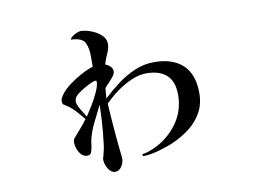

<svg xmlns="http://www.w3.org/2000/svg" viewBox="-71 -732 1142 851"><g transform="rotate(-10 500.0 -306.5)"><path d="M369 -399Q358 -399 336.5 -388.5Q315 -378 295 -364.5Q275 -351 269 -341Q264 -332 264 -323Q264 -313 271 -299Q278 -285 287 -271.5Q296 -258 301 -249Q312 -265 328.5 -292Q345 -319 358 -347.5Q371 -376 371 -394ZM810 -266Q810 -216 789 -178.5Q768 -141 733.5 -114Q699 -87 656 -68Q629 -56 588.5 -44.5Q548 -33 519 -33Q514 -33 514 -39Q514 -40 517 -43Q527 -43 542.5 -48.5Q558 -54 567 -58Q632 -87 674 -144Q716 -201 716 -274Q716 -334 684.5 -363Q653 -392 594 -392Q560 -392 524 -376Q488 -360 456.5 -336.5Q425 -313 402 -289Q404 -252 407 -215Q410 -178 413 -140Q415 -123 416.5 -105Q418 -87 420 -70Q421 -62 422 -53.5Q423 -45 423 -37Q423 -21 412 -3.5Q401 14 382 14Q370 14 360 3.5Q350 -7 344.5 -21.5Q339 -36 339 -47Q339 -54 341.5 -60.5Q344 -67 345 -74Q349 -88 351.5 -102.5Q354 -117 355 -131Q360 -171 362.5 -211Q365 -251 366 -291Q348 -256 328.5 -216Q309 -176 301 -137Q300 -129 299 -120.5Q298 -112 296 -104Q294 -94 290 -86Q286 -78 273 -78Q258 -78 247 -89.5Q236 -101 230.5 -116.5Q225 -132 225 -145Q225 -158 232.5 -166.5Q240 -175 247 -183Q259 -197 271 -211Q283 -225 293 -239Q280 -256 260.5 -277.5Q241 -299 223 -310Q212 -317 207.5 -320Q203 -323 203 -337Q203 -344 207.5 -352Q212 -360 216 -365Q230 -384 256.5 -404Q283 -424 313 -440Q343 -456 365 -462V-502Q366 -546 353 -571Q340 -596 290 -597Q294 -608 311.5 -617.5Q329 -627 340 -627Q360 -627 385.5 -617.5Q411 -608 430 -591Q449 -574 449 -550Q449 -531 437.5 -506.5Q426 -482 421 -462Q432 -459 442.5 -449Q453 -439 453 -427Q453 -416 443.5 -403.5Q434 -391 422.5 -379.5Q411 -368 404 -359L400 -313Q432 -343 469 -371Q506 -399 548 -417Q590 -435 636 -435Q719 -435 764.5 -392.5Q810 -350 810 -266Z"/></g></svg>

Font: Kaisei Tokumin Medium
Style: Regular
Weight: 500
Designer: Font-Kai, 金井和夫
Foundry: KAZUO KANAI
Version: Version 5.003